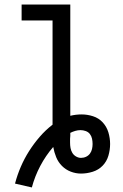

<svg xmlns="http://www.w3.org/2000/svg" viewBox="-20 -755 540 844"><path d="M120 69 46 52Q56 14 71.5 -22Q87 -58 108 -91Q129 -124 154.5 -153.5Q180 -183 211 -207V-665H75V-735H289V-246Q301 -249 313.5 -250.5Q326 -252 339 -252Q364 -252 389 -244Q414 -236 431.5 -217Q449 -198 456.5 -173Q464 -148 464 -122Q464 -96 456.5 -70.5Q449 -45 431 -26.5Q413 -8 387.5 0Q362 8 336 8Q313 8 291 -0.5Q269 -9 252.5 -25.5Q236 -42 227 -64Q218 -86 214 -109Q181 -71 157 -25.5Q133 20 120 69ZM336 -61Q348 -61 358.5 -66Q369 -71 375.5 -80Q382 -89 384.5 -100Q387 -111 387 -122Q387 -134 384.5 -145.5Q382 -157 375 -166Q368 -175 356.5 -179Q345 -183 334 -183Q322 -183 310.5 -179.5Q299 -176 289 -171Q289 -165 289 -158Q289 -151 288 -145V-128Q288 -116 290 -104.5Q292 -93 298 -83Q304 -73 314.5 -67Q325 -61 336 -61Z"/></svg>

Font: Iosevka Fuck
Style: Regular
Weight: 400
Monospace: yes
Designer: Belleve Invis
Foundry: Belleve Invis
Version: Version 28.0.7; ttfautohint (v1.8.3)